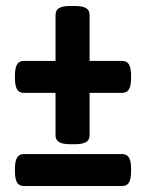

<svg xmlns="http://www.w3.org/2000/svg" viewBox="-20 -623 489 643"><path d="M166 -170V-312H60Q44 -312 37 -324Q30 -336 30 -362V-369Q30 -395 37 -407Q44 -419 60 -419H166V-573Q166 -589 178 -596Q190 -603 216 -603H230Q256 -603 268 -596Q280 -589 280 -573V-419H389Q405 -419 412 -407Q419 -395 419 -369V-362Q419 -336 412 -324Q405 -312 389 -312H280V-170Q280 -154 268 -147Q256 -140 230 -140H216Q190 -140 178 -147Q166 -154 166 -170ZM30 -50V-57Q30 -83 37 -95Q44 -107 60 -107H389Q405 -107 412 -95Q419 -83 419 -57V-50Q419 -24 412 -12Q405 0 389 0H60Q44 0 37 -12Q30 -24 30 -50Z"/></svg>

Font: Asap Condensed
Style: Bold
Weight: 700
Designer: Pablo Cosgaya
Foundry: Omnibus-Type
Version: Version 1.010; ttfautohint (v1.8)